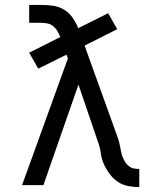

<svg xmlns="http://www.w3.org/2000/svg" viewBox="-20 -755 640 783"><path d="M548 8Q525 8 502 3.5Q479 -1 460 -14Q441 -27 427 -46Q413 -65 403.5 -86Q394 -107 391 -130.5Q388 -154 380 -175L300 -410L157 0H70L257 -517L251 -532L136 -475L99 -540L226 -604Q221 -616 214.5 -627.5Q208 -639 198 -647.5Q188 -656 175 -659Q162 -662 148 -662H99V-735H148Q172 -735 196.5 -731.5Q221 -728 241.5 -715.5Q262 -703 276 -683Q290 -663 299 -640L421 -701L458 -636L325 -569L458 -200Q462 -189 465 -178.5Q468 -168 470 -157Q472 -146 474 -135Q476 -124 480.5 -113.5Q485 -103 491 -93.5Q497 -84 506 -77Q515 -70 526 -68Q537 -66 548 -66Z"/></svg>

Font: R Plex Mono
Style: Regular
Weight: 400
Monospace: yes
Designer: Belleve Invis
Foundry: Belleve Invis
Version: Version 31.8.0